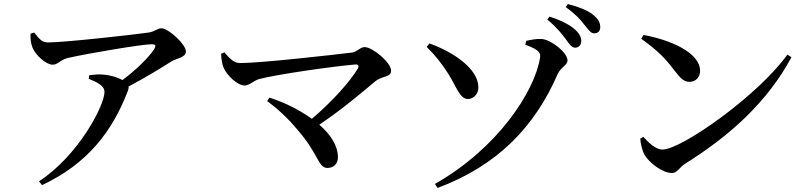

<svg xmlns="http://www.w3.org/2000/svg" viewBox="-20 -868 4010 950"><path d="M419 -478C461 -461 497 -444 497 -413C497 -346 368 -98 173 29L188 48C413 -58 535 -216 613 -419C616 -427 617 -434 616 -440C702 -485 784 -536 828 -564C851 -579 900 -583 900 -613C900 -649 813 -728 779 -728C758 -728 745 -711 715 -707C650 -697 298 -658 218 -658C187 -658 174 -676 149 -707L131 -701C130 -676 133 -651 141 -632C156 -595 208 -548 240 -548C268 -548 276 -571 315 -581C420 -605 685 -649 729 -649C749 -649 754 -645 743 -625C717 -585 654 -522 586 -472C564 -484 530 -496 489 -499C468 -501 448 -499 422 -496Z M1313 -385 1302 -368C1349 -333 1403 -286 1456 -221C1556 -106 1554 -37 1600 -37C1629 -37 1652 -56 1652 -90C1652 -148 1615 -203 1560 -251C1677 -330 1775 -414 1836 -465C1873 -495 1915 -484 1915 -519C1915 -558 1824 -635 1784 -635C1762 -635 1747 -611 1722 -608C1632 -597 1272 -556 1168 -556C1134 -556 1115 -582 1090 -609L1074 -602C1075 -572 1080 -548 1087 -532C1102 -496 1155 -445 1190 -445C1215 -445 1238 -471 1263 -477C1350 -500 1629 -540 1739 -549C1753 -550 1758 -542 1750 -528C1712 -464 1621 -363 1523 -280C1460 -326 1383 -363 1313 -385Z M2779 -675C2797 -650 2809 -632 2825 -632C2843 -632 2856 -645 2856 -664C2856 -684 2848 -701 2825 -722C2796 -748 2753 -768 2699 -786L2688 -771C2733 -735 2759 -701 2779 -675ZM2871 -746C2891 -722 2902 -703 2920 -703C2939 -703 2950 -714 2950 -734C2950 -756 2940 -775 2913 -796C2887 -817 2844 -834 2790 -848L2779 -833C2829 -797 2852 -771 2871 -746ZM2145 62C2442 -49 2626 -241 2739 -501C2755 -536 2788 -545 2788 -569C2788 -607 2709 -671 2661 -675C2636 -677 2606 -671 2584 -666L2579 -647C2650 -621 2656 -605 2652 -582C2625 -414 2441 -133 2132 42ZM2091 -636C2132 -596 2165 -555 2198 -503C2240 -436 2255 -378 2296 -378C2325 -379 2348 -405 2347 -437C2346 -528 2223 -611 2105 -653Z M3164 -695 3153 -676C3245 -610 3275 -574 3323 -512C3349 -478 3366 -463 3392 -463C3423 -463 3444 -487 3444 -517C3444 -610 3291 -672 3164 -695ZM3876 -598C3733 -397 3352 -128 3258 -128C3223 -128 3189 -163 3163 -191L3148 -182C3149 -158 3158 -122 3169 -102C3190 -66 3255 -12 3305 -12C3331 -12 3343 -41 3370 -58C3596 -199 3780 -368 3896 -585Z"/></svg>

Font: Noto Serif JP SemiBold
Style: Regular
Weight: 600
Designer: Ryoko NISHIZUKA 西塚涼子 (kana & ideographs); Frank Grießhammer (Latin, Greek & Cyrillic); Wenlong ZHANG 张文龙 (bopomofo); San
Foundry: Adobe
Version: Version 2.001;hotconv 1.1.0;makeotfexe 2.6.0